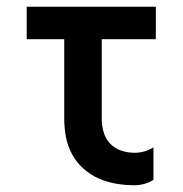

<svg xmlns="http://www.w3.org/2000/svg" viewBox="-20 -540 540 568"><path d="M378 8Q351 8 324 3.5Q297 -1 272 -12Q247 -23 226.5 -41.5Q206 -60 193 -84Q180 -108 175 -135Q170 -162 170 -189V-424H59V-520H441V-424H281V-189Q281 -169 286.5 -149.5Q292 -130 305.5 -115.5Q319 -101 338.5 -94.5Q358 -88 378 -88Q393 -88 407 -92Q421 -96 434 -104V-8Q421 0 407 4Q393 8 378 8Z"/></svg>

Font: Iosevka Term
Style: Bold
Weight: 700
Monospace: yes
Designer: Belleve Invis
Foundry: Belleve Invis
Version: Version 30.0.1